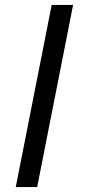

<svg xmlns="http://www.w3.org/2000/svg" viewBox="-20 -750 361 780"><path d="M131 10 277 -730H190L44 10Z"/></svg>

Font: Domine
Style: Bold
Weight: 700
Designer: Pablo Impallari, Rodrigo Fuenzalida, Brenda Gallo
Foundry: Pablo Impallari, Rodrigo Fuenzalida, Brenda Gallo
Version: Version 2.000